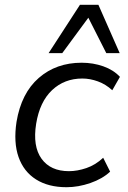

<svg xmlns="http://www.w3.org/2000/svg" viewBox="-20 -773 535 802"><path d="M258 9Q182 9 130.5 -23.5Q79 -56 57.5 -117Q36 -178 49 -264Q69 -384 142 -447.5Q215 -511 321 -511Q369 -511 411.5 -496Q454 -481 481 -452L449 -396Q422 -421 389 -433Q356 -445 324 -445Q249 -445 197.5 -396.5Q146 -348 131 -256Q116 -162 153.5 -110Q191 -58 268 -58Q303 -58 341 -71Q379 -84 411 -114L440 -56Q408 -26 357.5 -8.5Q307 9 258 9ZM183 -551 314 -753H391L480 -551H424L349 -699L240 -551Z"/></svg>

Font: Mulish
Style: Italic
Weight: 400
Italic angle: -9°
Designer: Vernon Adams
Foundry: Vernon Adams
Version: Version 3.603; ttfautohint (v1.8.3)